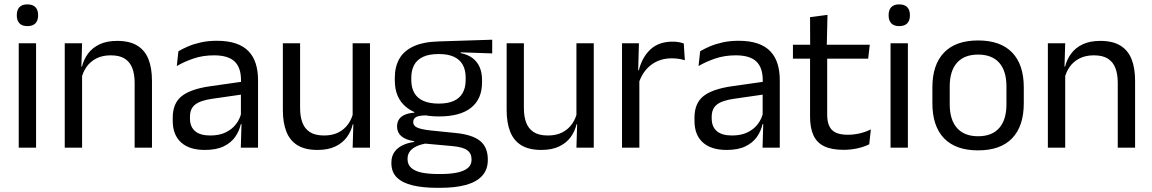

<svg xmlns="http://www.w3.org/2000/svg" viewBox="-20 -690 5382 897"><path d="M67.5 0V-488H148.5V0ZM108 -568Q83 -568 70.8 -581.2Q58.5 -594.5 58.5 -617.5V-620Q58.5 -643.5 70.8 -656.5Q83 -669.5 108 -669.5Q133 -669.5 145.5 -656.5Q158 -643.5 158 -620V-617.5Q158 -594 145.5 -581Q133 -568 108 -568Z M609 0V-303.5Q609 -343 598.2 -371.5Q587.5 -400 563.2 -415.8Q539 -431.5 497 -431.5Q458.5 -431.5 430.2 -417Q402 -402.5 384.5 -377.8Q367 -353 360 -321.5L345.5 -379H363Q371 -412 391 -439.2Q411 -466.5 444.8 -482.8Q478.5 -499 527.5 -499Q585.5 -499 621.2 -477Q657 -455 673.5 -413.8Q690 -372.5 690 -312.5V0ZM282.5 0V-488H363.5L360 -371L363.5 -366.5V0Z M1105 0 1108.5 -118.5 1105.5 -131V-286.5L1106 -315Q1106 -374.5 1075.8 -403Q1045.5 -431.5 980 -431.5Q927.5 -431.5 883.8 -416.5Q840 -401.5 806 -381.5L813.5 -450.5Q832.5 -462 858.8 -473.2Q885 -484.5 918.8 -492Q952.5 -499.5 993 -499.5Q1045.5 -499.5 1082.2 -486.8Q1119 -474 1141.8 -450Q1164.5 -426 1175 -392Q1185.5 -358 1185.5 -316V0ZM937 10.5Q864.5 10.5 825.8 -24.8Q787 -60 787 -125.5V-140Q787 -207.5 828.8 -240.8Q870.5 -274 961.5 -287L1116 -309L1120.5 -250L971.5 -228.5Q915.5 -220.5 891.5 -201.2Q867.5 -182 867.5 -144.5V-136.5Q867.5 -98 891.2 -77.5Q915 -57 962.5 -57Q1004.5 -57 1034.5 -71.5Q1064.5 -86 1083 -110.5Q1101.5 -135 1108 -165L1120.5 -110H1105Q1098 -78 1078.8 -50.5Q1059.5 -23 1025 -6.2Q990.5 10.5 937 10.5Z M1382 -488V-184.5Q1382 -146 1392.8 -117.2Q1403.5 -88.5 1428 -72.8Q1452.5 -57 1494 -57Q1533 -57 1561 -71.2Q1589 -85.5 1606.8 -110.5Q1624.5 -135.5 1631 -167L1645.5 -109.5H1628Q1620.5 -76.5 1600.5 -49.2Q1580.5 -22 1546.8 -5.8Q1513 10.5 1463.5 10.5Q1406 10.5 1370.2 -11.2Q1334.5 -33 1318 -74.8Q1301.5 -116.5 1301.5 -175.5V-488ZM1708.5 -488V0H1627.5L1631 -117L1627.5 -122V-488Z M2030.5 -146Q1931 -146 1877.8 -189.5Q1824.5 -233 1824.5 -314V-326.5Q1824.5 -377 1845.2 -414.5Q1866 -452 1911.5 -473.2Q1957 -494.5 2030.5 -496.5L2279.5 -504.5V-440.5L2132.5 -445.5L2132 -442Q2166.5 -435 2188.5 -418Q2210.5 -401 2221.2 -375.5Q2232 -350 2232 -316V-305Q2232 -227.5 2181 -186.8Q2130 -146 2030.5 -146ZM2027 123H2038.5Q2083.5 123 2115.8 116.2Q2148 109.5 2165.5 95Q2183 80.5 2183 56.5V54.5Q2183 26.5 2162.8 11.8Q2142.5 -3 2093.5 -7.5L1955.5 -20L1978.5 -21Q1950.5 -17 1929.2 -8Q1908 1 1896 15.8Q1884 30.5 1884 52.5V53.5Q1884 79 1901.5 94.5Q1919 110 1951 116.5Q1983 123 2027 123ZM2022.5 187.5Q1956.5 187.5 1908.8 176.2Q1861 165 1834.8 139.8Q1808.5 114.5 1808.5 72V70Q1808.5 40 1822.8 20Q1837 0 1861.2 -11.5Q1885.5 -23 1915.5 -27L1915 -30Q1874 -37 1854.5 -54.2Q1835 -71.5 1835 -99V-99.5Q1835 -118.5 1843.8 -132Q1852.5 -145.5 1870.2 -153.5Q1888 -161.5 1915.5 -163.5V-173.5L2008.5 -150L1970.5 -151Q1936.5 -150.5 1923.5 -142.8Q1910.5 -135 1910.5 -119.5V-119Q1910.5 -102.5 1929 -94Q1947.5 -85.5 1992 -80.5L2110.5 -68.5Q2188 -60.5 2223.5 -31.2Q2259 -2 2259 55V57.5Q2259 103 2232 132Q2205 161 2155.5 174.2Q2106 187.5 2037 187.5ZM2029.5 -206Q2071.5 -206 2099.2 -218.2Q2127 -230.5 2141.2 -255.2Q2155.5 -280 2155.5 -316V-328Q2155.5 -363 2141.8 -387.5Q2128 -412 2100.5 -424.8Q2073 -437.5 2031.5 -437.5H2028.5Q1983.5 -437.5 1955.2 -423.8Q1927 -410 1914.2 -385.2Q1901.5 -360.5 1901.5 -327.5V-316Q1901.5 -280 1915.8 -255.5Q1930 -231 1958.5 -218.5Q1987 -206 2029.5 -206Z M2427.5 -488V-184.5Q2427.5 -146 2438.2 -117.2Q2449 -88.5 2473.5 -72.8Q2498 -57 2539.5 -57Q2578.5 -57 2606.5 -71.2Q2634.5 -85.5 2652.2 -110.5Q2670 -135.5 2676.5 -167L2691 -109.5H2673.5Q2666 -76.5 2646 -49.2Q2626 -22 2592.2 -5.8Q2558.5 10.5 2509 10.5Q2451.5 10.5 2415.8 -11.2Q2380 -33 2363.5 -74.8Q2347 -116.5 2347 -175.5V-488ZM2754 -488V0H2673L2676.5 -117L2673 -122V-488Z M2963 -298.5 2944.5 -361 2964.5 -362Q2980.5 -424 3019.5 -459.8Q3058.5 -495.5 3123 -495.5Q3139 -495.5 3151.8 -493Q3164.5 -490.5 3174.5 -487L3179.5 -408.5Q3167 -412.5 3151.8 -415Q3136.5 -417.5 3118 -417.5Q3063 -417.5 3022.2 -387Q2981.5 -356.5 2963 -298.5ZM2886 0V-488H2965L2961 -344L2967 -338V0Z M3542.5 0 3546 -118.5 3543 -131V-286.5L3543.5 -315Q3543.5 -374.5 3513.2 -403Q3483 -431.5 3417.5 -431.5Q3365 -431.5 3321.2 -416.5Q3277.5 -401.5 3243.5 -381.5L3251 -450.5Q3270 -462 3296.2 -473.2Q3322.5 -484.5 3356.2 -492Q3390 -499.5 3430.5 -499.5Q3483 -499.5 3519.8 -486.8Q3556.5 -474 3579.2 -450Q3602 -426 3612.5 -392Q3623 -358 3623 -316V0ZM3374.5 10.5Q3302 10.5 3263.2 -24.8Q3224.5 -60 3224.5 -125.5V-140Q3224.5 -207.5 3266.2 -240.8Q3308 -274 3399 -287L3553.5 -309L3558 -250L3409 -228.5Q3353 -220.5 3329 -201.2Q3305 -182 3305 -144.5V-136.5Q3305 -98 3328.8 -77.5Q3352.5 -57 3400 -57Q3442 -57 3472 -71.5Q3502 -86 3520.5 -110.5Q3539 -135 3545.5 -165L3558 -110H3542.5Q3535.5 -78 3516.2 -50.5Q3497 -23 3462.5 -6.2Q3428 10.5 3374.5 10.5Z M3921 10Q3864.5 10 3830 -7Q3795.5 -24 3780 -58.5Q3764.5 -93 3764.5 -144.5V-452.5H3844.5V-154Q3844.5 -106 3866.5 -83.2Q3888.5 -60.5 3940.5 -60.5Q3970 -60.5 3997.2 -67Q4024.5 -73.5 4048.5 -85.5L4041 -16Q4017.5 -4 3986 3Q3954.5 10 3921 10ZM3684.5 -416V-481H4043.5L4036 -416ZM3765 -473 3764.5 -610 3846 -620.5 3842.5 -473Z M4140.5 0V-488H4221.5V0ZM4181 -568Q4156 -568 4143.8 -581.2Q4131.5 -594.5 4131.5 -617.5V-620Q4131.5 -643.5 4143.8 -656.5Q4156 -669.5 4181 -669.5Q4206 -669.5 4218.5 -656.5Q4231 -643.5 4231 -620V-617.5Q4231 -594 4218.5 -581Q4206 -568 4181 -568Z M4549.5 12.5Q4444.5 12.5 4390.2 -44.2Q4336 -101 4336 -207.5V-282Q4336 -388 4390.5 -444.5Q4445 -501 4549.5 -501Q4654.5 -501 4708.8 -444.5Q4763 -388 4763 -282V-207.5Q4763 -101 4708.8 -44.2Q4654.5 12.5 4549.5 12.5ZM4549.5 -53.5Q4614.5 -53.5 4648.2 -92Q4682 -130.5 4682 -203V-286.5Q4682 -358.5 4648.2 -396.8Q4614.5 -435 4549.5 -435Q4485 -435 4451 -396.8Q4417 -358.5 4417 -286.5V-203Q4417 -130.5 4451 -92Q4485 -53.5 4549.5 -53.5Z M5202 0V-303.5Q5202 -343 5191.2 -371.5Q5180.5 -400 5156.2 -415.8Q5132 -431.5 5090 -431.5Q5051.5 -431.5 5023.2 -417Q4995 -402.5 4977.5 -377.8Q4960 -353 4953 -321.5L4938.5 -379H4956Q4964 -412 4984 -439.2Q5004 -466.5 5037.8 -482.8Q5071.5 -499 5120.5 -499Q5178.5 -499 5214.2 -477Q5250 -455 5266.5 -413.8Q5283 -372.5 5283 -312.5V0ZM4875.5 0V-488H4956.5L4953 -371L4956.5 -366.5V0Z"/></svg>

Font: Anek Odia Medium
Style: Regular
Weight: 400
Version: Version 1.003